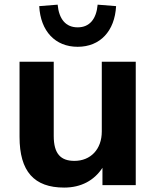

<svg xmlns="http://www.w3.org/2000/svg" viewBox="-20 -809 682 839"><path d="M260.3 10.7C334.5 10.7 391.6 -20.5 427.7 -75.7V0H573.2V-539.1H424.8V-234.4C424.8 -156.2 375.5 -106 305.2 -106C245.6 -106 214.8 -136.7 214.8 -214.8V-539.1H65.4V-210.9C65.4 -59.6 129.4 10.7 260.3 10.7ZM319.3 -604.5C417.5 -604.5 481.4 -672.9 487.3 -782.2L406.7 -788.6C400.9 -725.1 371.1 -689.5 319.3 -689.5C267.6 -689.5 237.8 -725.1 231.9 -788.6L151.4 -782.2C157.2 -672.9 221.2 -604.5 319.3 -604.5Z"/></svg>

Font: Winston
Style: Bold
Weight: 700
Designer: Vernon Adams, Kim Jin-seong, David Berlow, Cristiano Sobral
Foundry: The Winston Project Authors
Version: Version 3.004